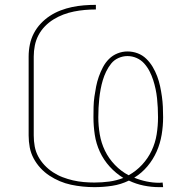

<svg xmlns="http://www.w3.org/2000/svg" viewBox="-20 -763 790 791"><path d="M636 8Q604 8 572 1.5Q540 -5 511 -19Q478 -3 442 2.5Q406 8 369 8Q345 8 320.5 5.5Q296 3 272.5 -2Q249 -7 226.5 -16.5Q204 -26 183.5 -39.5Q163 -53 146.5 -71Q130 -89 118.5 -110.5Q107 -132 102.5 -156Q98 -180 98 -205V-530Q98 -555 103 -579.5Q108 -604 119.5 -626Q131 -648 148 -666Q165 -684 185.5 -697.5Q206 -711 229.5 -720Q253 -729 277 -734Q301 -739 325.5 -741Q350 -743 375 -743V-724Q352 -724 329.5 -722Q307 -720 284.5 -715.5Q262 -711 241 -703Q220 -695 200.5 -683Q181 -671 165 -654.5Q149 -638 138.5 -618Q128 -598 123.5 -575.5Q119 -553 119 -530V-205Q119 -182 123 -160Q127 -138 137.5 -118.5Q148 -99 163.5 -82.5Q179 -66 198 -53.5Q217 -41 238 -33Q259 -25 280.5 -20Q302 -15 324.5 -13Q347 -11 369 -11Q400 -11 430 -15Q460 -19 488 -30Q457 -49 432 -76.5Q407 -104 391.5 -137.5Q376 -171 370.5 -207.5Q365 -244 365 -280Q365 -302 365.5 -323Q366 -344 369 -365Q372 -386 376 -406.5Q380 -427 387 -447Q394 -467 404 -486Q414 -505 429 -520Q444 -535 464 -543Q484 -551 505 -551Q527 -551 547 -543.5Q567 -536 582.5 -521Q598 -506 609 -487.5Q620 -469 627.5 -449Q635 -429 639.5 -408Q644 -387 647 -365.5Q650 -344 651 -323Q652 -302 652 -280Q652 -244 646 -208Q640 -172 625.5 -139Q611 -106 587.5 -78Q564 -50 533 -31Q557 -21 583.5 -15.5Q610 -10 636 -10Q640 -10 643.5 -10.5Q647 -11 650 -11L652 8ZM510 -41Q541 -58 565.5 -84.5Q590 -111 605 -143Q620 -175 625.5 -210Q631 -245 631 -280Q631 -300 630 -319.5Q629 -339 627 -358Q625 -377 621 -396Q617 -415 611 -433.5Q605 -452 596 -469.5Q587 -487 574 -501.5Q561 -516 543 -524Q525 -532 505 -532Q486 -532 468 -524Q450 -516 438 -501Q426 -486 417.5 -468.5Q409 -451 403.5 -432.5Q398 -414 394.5 -395Q391 -376 389 -357Q387 -338 386 -319Q385 -300 385 -280Q385 -245 391 -209.5Q397 -174 412.5 -142Q428 -110 453.5 -83.5Q479 -57 510 -41Z"/></svg>

Font: Iosevka Etoile Thin
Style: Regular
Weight: 100
Designer: Belleve Invis
Foundry: Belleve Invis
Version: Version 22.1.2; ttfautohint (v1.8.4)